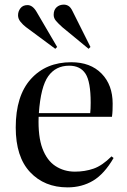

<svg xmlns="http://www.w3.org/2000/svg" viewBox="-20 -796 549 830"><path d="M272 14Q172 14 110 -52Q48 -118 48 -245Q48 -382 113.5 -454.5Q179 -527 288 -527Q371 -527 419 -478Q467 -429 467 -348Q467 -332 466.5 -318.5Q466 -305 464 -291H147Q144 -206 163.5 -154Q183 -102 220 -78Q257 -54 304 -54Q347 -54 384.5 -67Q422 -80 462 -120L471 -113Q431 -44 382.5 -15Q334 14 272 14ZM148 -307H370Q371 -316 371.5 -327.5Q372 -339 372 -352Q372 -443 349.5 -477.5Q327 -512 279 -512Q221 -512 188.5 -466.5Q156 -421 148 -307ZM363 -585 250 -678Q231 -695 221.5 -706.5Q212 -718 212 -732Q212 -753 224.5 -764.5Q237 -776 256 -776Q267 -776 276.5 -770Q286 -764 294 -747L371 -593ZM219 -585 92 -679Q79 -689 68.5 -702Q58 -715 58 -730Q58 -747 68.5 -760.5Q79 -774 99 -774Q121 -774 138 -745L227 -593Z"/></svg>

Font: Display Regular
Style: Regular
Weight: 400
Designer: Latin by Veronika Burian and Jose Scaglione. Greek by Irene Vlachou. Cyrillic by Vera Evstafieva.
Foundry: TypeTogether
Version: Version 3.002